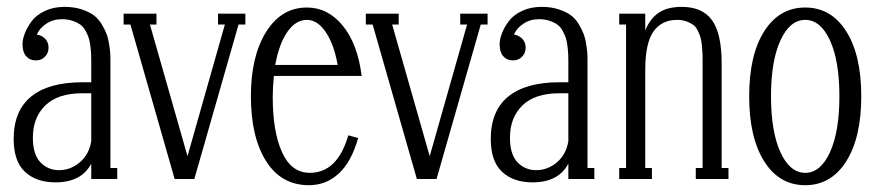

<svg xmlns="http://www.w3.org/2000/svg" viewBox="-20 -524 2568 562"><path d="M303.2 -338.9V-32.2H323.2V0H247.1V-44.9Q218.3 9.8 142.1 9.8Q86.4 9.8 53.2 -21Q20 -51.8 20 -117.2Q20 -199.7 71.3 -241.5Q122.6 -283.2 221.2 -283.2H247.1V-338.9Q247.1 -354 246.8 -362.3Q246.6 -370.6 244.9 -386.2Q243.2 -401.9 240.2 -411.4Q237.3 -420.9 231 -432.9Q224.6 -444.8 215.8 -451.4Q207 -458 192.9 -462.9Q178.7 -467.8 161.1 -467.8Q135.3 -467.8 115.5 -454.6Q95.7 -441.4 87.9 -422.9Q103 -420.4 112.5 -410.2Q122.1 -399.9 122.1 -384.8Q122.1 -368.7 111.6 -357.9Q101.1 -347.2 85 -347.2Q67.4 -347.2 56.6 -359.4Q45.9 -371.6 45.9 -394Q45.9 -408.7 52.5 -426Q59.1 -443.4 72.3 -461.4Q85.4 -479.5 110.8 -491.7Q136.2 -503.9 168.9 -503.9Q196.3 -503.9 218.3 -496.8Q240.2 -489.7 254.2 -479.5Q268.1 -469.2 277.8 -452.9Q287.6 -436.5 292.5 -423.1Q297.4 -409.7 300 -390.9Q302.7 -372.1 303 -362.5Q303.2 -353 303.2 -338.9ZM152.8 -25.9Q186.5 -25.9 213.6 -48.8Q240.7 -71.8 247.1 -110.8V-251H221.2Q148.9 -251 112.5 -215.3Q76.2 -179.7 76.2 -121.1Q76.2 -71.8 98.4 -48.8Q120.6 -25.9 152.8 -25.9Z M618.2 -452.1V-483.9H698.2V-452.1H678.2L548.8 0H491.2L361.8 -452.1H341.8V-483.9H438V-452.1H418.9L528.8 -66.9L638.2 -452.1Z M886.7 -18.1Q967.8 -18.1 999.5 -127.9L1028.3 -120.1Q1008.8 -50.3 971.7 -16.1Q934.6 18.1 884.3 18.1Q803.2 18.1 758.8 -52.5Q714.4 -123 714.4 -242.2Q714.4 -359.4 759 -430.7Q803.7 -502 878.4 -502Q939.9 -502 983.4 -448.7Q1026.9 -395.5 1038.6 -301.8H781.7Q778.3 -268.6 778.3 -240.2Q778.3 -138.2 805.7 -78.1Q833 -18.1 886.7 -18.1ZM878.4 -465.8Q845.7 -465.8 821.3 -430.9Q796.9 -396 785.6 -334H968.3Q957.5 -395 933.3 -430.4Q909.2 -465.8 878.4 -465.8Z M1327.1 -452.1V-483.9H1407.2V-452.1H1387.2L1257.8 0H1200.2L1070.8 -452.1H1050.8V-483.9H1147V-452.1H1127.9L1237.8 -66.9L1347.2 -452.1Z M1699.7 -338.9V-32.2H1719.7V0H1643.6V-44.9Q1614.7 9.8 1538.6 9.8Q1482.9 9.8 1449.7 -21Q1416.5 -51.8 1416.5 -117.2Q1416.5 -199.7 1467.8 -241.5Q1519 -283.2 1617.7 -283.2H1643.6V-338.9Q1643.6 -354 1643.3 -362.3Q1643.1 -370.6 1641.4 -386.2Q1639.6 -401.9 1636.7 -411.4Q1633.8 -420.9 1627.4 -432.9Q1621.1 -444.8 1612.3 -451.4Q1603.5 -458 1589.4 -462.9Q1575.2 -467.8 1557.6 -467.8Q1531.7 -467.8 1512 -454.6Q1492.2 -441.4 1484.4 -422.9Q1499.5 -420.4 1509 -410.2Q1518.6 -399.9 1518.6 -384.8Q1518.6 -368.7 1508.1 -357.9Q1497.6 -347.2 1481.4 -347.2Q1463.9 -347.2 1453.1 -359.4Q1442.4 -371.6 1442.4 -394Q1442.4 -408.7 1449 -426Q1455.6 -443.4 1468.8 -461.4Q1481.9 -479.5 1507.3 -491.7Q1532.7 -503.9 1565.4 -503.9Q1592.8 -503.9 1614.7 -496.8Q1636.7 -489.7 1650.6 -479.5Q1664.6 -469.2 1674.3 -452.9Q1684.1 -436.5 1689 -423.1Q1693.8 -409.7 1696.5 -390.9Q1699.2 -372.1 1699.5 -362.5Q1699.7 -353 1699.7 -338.9ZM1549.3 -25.9Q1583 -25.9 1610.1 -48.8Q1637.2 -71.8 1643.6 -110.8V-251H1617.7Q1545.4 -251 1509 -215.3Q1472.7 -179.7 1472.7 -121.1Q1472.7 -71.8 1494.9 -48.8Q1517.1 -25.9 1549.3 -25.9Z M2092.3 -338.9V-32.2H2112.3V0H2016.6V-32.2H2036.6V-338.9Q2036.6 -356 2036.4 -365Q2036.1 -374 2034.7 -389.6Q2033.2 -405.3 2030.5 -414.1Q2027.8 -422.9 2022.5 -434.1Q2017.1 -445.3 2009.3 -451.2Q2001.5 -457 1989.3 -461.4Q1977.1 -465.8 1961.4 -465.8Q1917 -465.8 1892.8 -431.9Q1868.7 -397.9 1868.7 -318.8V-32.2H1888.2V0H1792.5V-32.2H1812.5V-452.1H1792.5V-483.9H1868.7V-435.1Q1883.3 -470.2 1908.7 -487.1Q1934.1 -503.9 1975.6 -503.9Q2035.6 -503.9 2064 -465.1Q2092.3 -426.3 2092.3 -338.9Z M2456.8 -51.5Q2412.6 18.1 2336.9 18.1Q2261.2 18.1 2217 -51.5Q2172.9 -121.1 2172.9 -242.2Q2172.9 -363.3 2217 -432.6Q2261.2 -502 2336.9 -502Q2412.6 -502 2456.8 -432.6Q2501 -363.3 2501 -242.2Q2501 -121.1 2456.8 -51.5ZM2264.4 -78.4Q2292 -18.1 2336.9 -18.1Q2381.8 -18.1 2409.4 -78.4Q2437 -138.7 2437 -242.2Q2437 -345.7 2409.4 -405.8Q2381.8 -465.8 2336.9 -465.8Q2292 -465.8 2264.4 -405.8Q2236.8 -345.7 2236.8 -242.2Q2236.8 -138.7 2264.4 -78.4Z"/></svg>

Font: Margherita Light
Style: Regular
Weight: 300
Designer: James Puckett
Foundry: Dunwich Type Founders
Version: Version 1.008;hotconv 1.0.109;makeotfexe 2.5.65596